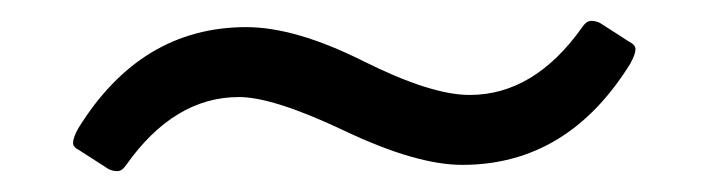

<svg xmlns="http://www.w3.org/2000/svg" viewBox="-20 -391 679 184"><path d="M209 -298Q147 -298 101 -233Q97 -227 92.5 -227Q88 -227 84 -229L56 -247Q50 -250 50 -254Q50 -259 55 -268Q115 -365 216 -365Q263 -365 328 -332.5Q393 -300 430 -300Q492 -300 538 -365Q542 -371 546.5 -371Q551 -371 555 -369L583 -351Q589 -348 589 -344Q589 -339 584 -330Q524 -233 423 -233Q379 -233 310.5 -265.5Q242 -298 209 -298Z"/></svg>

Font: Lustria
Style: Regular
Weight: 400
Designer: Matthew Desmond
Foundry: Matthew Desmond
Version: Version 001.001; ttfautohint (v1.6)